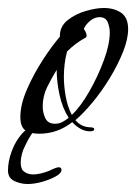

<svg xmlns="http://www.w3.org/2000/svg" viewBox="-41 -327 341 481"><path d="M57 8Q35 8 22.5 -0.5Q10 -9 10 -34Q10 -65 26.5 -103Q43 -141 66 -176.5Q89 -212 109 -235V-237Q109 -261 128.5 -276.5Q148 -292 174 -299.5Q200 -307 219 -307Q245 -307 262.5 -295Q280 -283 280 -254Q280 -229 267 -196.5Q254 -164 233.5 -130.5Q213 -97 190 -69.5Q167 -42 148 -26Q163 -8 187 -8Q189 -8 192 -7Q195 -6 195 -4Q195 0 191.5 1Q188 2 185 2Q172 2 160.5 -4.5Q149 -11 140 -21Q103 8 57 8ZM139 -39Q161 -60 182.5 -97.5Q204 -135 219 -175.5Q234 -216 234 -246Q234 -258 229 -271Q224 -284 208 -284Q196 -284 185 -275Q174 -266 169 -255Q171 -252 173.5 -247Q176 -242 176 -238Q176 -234 174 -233Q161 -226 149.5 -217.5Q138 -209 127 -198Q123 -183 121 -167Q119 -151 119 -135Q119 -112 123.5 -86Q128 -60 139 -39ZM97 -17Q107 -17 115.5 -21.5Q124 -26 131 -32Q115 -57 108 -90Q101 -123 101 -152Q88 -131 77 -108.5Q66 -86 66 -60Q66 -45 72.5 -31Q79 -17 97 -17ZM28 134Q11 134 -5 126.5Q-21 119 -21 100Q-21 77 -11.5 51.5Q-2 26 14 8Q30 -10 48 -10L51 -8Q44 0 36.5 11.5Q29 23 23 36Q11 58 11 81Q11 93 16 100Q26 110 42 110Q51 110 61.5 107.5Q72 105 82 101Q90 97 96.5 94.5Q103 92 106 92Q113 92 113 99Q113 107 98.5 115Q84 123 64.5 128.5Q45 134 28 134Z"/></svg>

Font: Bonheur Royale
Style: Regular
Weight: 400
Designer: Robert E. Leuschke
Foundry: Robert E. Leuschke
Version: Version 1.010; ttfautohint (v1.8.3)